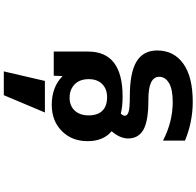

<svg xmlns="http://www.w3.org/2000/svg" viewBox="-32 -802 1063 1040"><g transform="rotate(-90 500.0 -282.5)"><path d="M394.5 -334Q394.5 -285.2 419.9 -259.8Q445.3 -234.4 493.2 -234.4Q537.1 -234.4 564 -260.7Q590.8 -287.1 590.8 -334Q590.8 -382.8 562.5 -410.2Q534.2 -437.5 490.2 -437.5Q446.3 -437.5 420.4 -409.7Q394.5 -381.8 394.5 -334ZM746.1 37.1Q746.1 127 674.8 178.2Q603.5 229.5 467.8 229.5Q359.4 229.5 257.8 187.5V68.4Q359.4 121.1 467.8 121.1Q535.2 121.1 569.3 101.1Q603.5 81.1 603.5 47.9Q603.5 -11.7 477.5 -10.7Q364.3 -10.7 316.9 -37.6Q269.5 -64.5 269.5 -121.1Q269.5 -164.1 308.6 -210Q254.9 -254.9 254.9 -339.8Q254.9 -425.8 310.1 -480Q365.2 -534.2 451.2 -534.2Q547.9 -534.2 607.4 -475.6L609.4 -523.4H740.2V-336.9Q740.2 -150.4 497.1 -150.4Q442.4 -150.4 404.3 -160.2Q392.6 -149.4 392.6 -137.7Q392.6 -125 412.6 -118.2Q432.6 -111.3 497.1 -111.3Q627 -111.3 686.5 -74.7Q746.1 -38.1 746.1 37.1ZM632.8 -793.9 581.1 -571.3H410.2L503.9 -793.9Z"/></g></svg>

Font: GenEi Gothic M Regular
Style: Bold
Weight: 700
Designer: o_tamon (Modified); [Source Han Sans]
Ryoko NISHIZUKA  (kana & ideographs); Paul D. Hunt (Latin, Greek & Cyrillic); Wenl
Version: Version 1.1a;Original Version 1.004